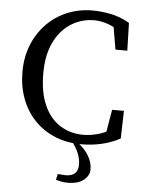

<svg xmlns="http://www.w3.org/2000/svg" viewBox="-60 -732 751 1001"><g transform="rotate(5 315.5 -232.0)"><path d="M333 221Q312 221 296 217.5Q280 214 270 211L277 180Q289 181 299.5 182Q310 183 318 183Q350 183 366.5 168Q383 153 383 122Q383 92 371 63Q359 34 333 0H365V7Q392 27 409.5 49Q427 71 436 94.5Q445 118 445 142Q445 174 415.5 197.5Q386 221 333 221ZM386 15Q310 15 248 -10.5Q186 -36 141 -82.5Q96 -129 71.5 -193.5Q47 -258 47 -335Q47 -411 72.5 -475Q98 -539 143.5 -586Q189 -633 250.5 -659Q312 -685 385 -685Q426 -685 477 -675.5Q528 -666 578 -637L582 -492H520L495 -640L557 -626V-566Q515 -605 474.5 -620Q434 -635 398 -635Q331 -635 276 -600.5Q221 -566 188.5 -499.5Q156 -433 156 -335Q156 -237 186 -170Q216 -103 269.5 -69Q323 -35 391 -35Q434 -35 479.5 -49.5Q525 -64 567 -99V-44L505 -30L530 -178H592L588 -33Q542 -8 490.5 3.5Q439 15 386 15Z"/></g></svg>

Font: Source Serif 4 Variable
Style: Regular
Weight: 400
Designer: Frank Grießhammer
Foundry: Adobe
Version: Version 4.005;hotconv 1.1.0;makeotfexe 2.6.0